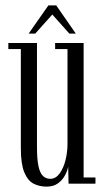

<svg xmlns="http://www.w3.org/2000/svg" viewBox="-20 -683 386 714"><path d="M153 11Q126 11 104.5 -0.2Q83 -11.5 70.2 -42.5Q57.5 -73.5 57.5 -132V-500.5H11V-523H117.5V-136.5Q117.5 -90 123.2 -64.2Q129 -38.5 140.2 -28.2Q151.5 -18 167 -18Q187.5 -18 202 -38.2Q216.5 -58.5 223.8 -88.2Q231 -118 231 -147V-500.5H185V-523H291V-23H335V0H235L233.5 -63Q230.5 -47 221 -29.8Q211.5 -12.5 195 -0.8Q178.5 11 153 11ZM86.5 -558 160 -663H189L262 -558H238L174.5 -629L111 -558Z"/></svg>

Font: Imbue 48pt Light
Style: Regular
Weight: 300
Designer: Tyler Finck
Foundry: Etcetera Type Company
Version: Version 1.102